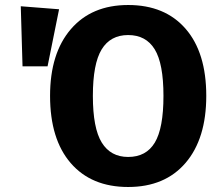

<svg xmlns="http://www.w3.org/2000/svg" viewBox="-20 -730 878 767"><path d="M492 -710Q639 -710 721.5 -615Q804 -520 804 -347Q804 -176 721.5 -79.5Q639 17 492 17Q345 17 262.5 -78.5Q180 -174 180 -347Q180 -517 263 -613.5Q346 -710 492 -710ZM63 -705 216 -693 170 -465H70ZM351 -347Q351 -218 386.5 -160.5Q422 -103 492 -103Q564 -103 598.5 -160.5Q633 -218 633 -347Q633 -476 598 -533Q563 -590 492 -590Q421 -590 386 -532.5Q351 -475 351 -347Z"/></svg>

Font: Fira Sans
Style: Bold
Weight: 700
Designer: bBox Type GmbH & Carrois Corporate GbR & Edenspiekermann AG
Foundry: bBox Type GmbH & Carrois Corporate GbR & Edenspiekermann AG
Version: Version 4.301;PS 004.301;hotconv 1.0.88;makeotf.lib2.5.64775